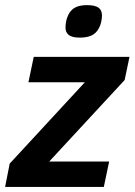

<svg xmlns="http://www.w3.org/2000/svg" viewBox="-46 -736 530 756"><path d="M-25.9 0 -7.8 -91.8 288.1 -412.1H65.9L86.9 -512.2H463.9L444.8 -420.9L147.9 -100.1H383.8L362.8 0ZM355.5 -674.8Q355.5 -663.1 352.3 -648.7Q349.1 -634.3 341.8 -622.1Q331.1 -603.5 313 -595.7Q294.9 -587.9 268.6 -587.9Q237.8 -587.9 224.9 -598.1Q211.9 -608.4 211.9 -627Q211.9 -639.2 214.4 -652.1Q216.8 -665 222.7 -676.8Q232.4 -697.3 250.2 -706.5Q268.1 -715.8 295.9 -715.8Q327.6 -715.8 341.6 -706.1Q355.5 -696.3 355.5 -674.8Z"/></svg>

Font: Clear Sans
Style: Bold Italic
Weight: 700
Italic angle: -12°
Foundry: Intel Corporation
Version: Version 1.00